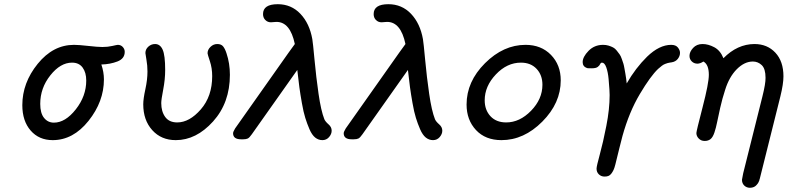

<svg xmlns="http://www.w3.org/2000/svg" viewBox="-20 -661 3737 911"><path d="M85.9 -162.1Q85.9 -268.1 158.9 -358.2Q231.9 -448.2 331.1 -448.2Q354 -448.2 398.9 -443.1Q443.8 -438 465.8 -438Q491.7 -438 513.4 -443.1Q535.2 -448.2 539.1 -448.2Q553.2 -448.2 562.5 -438.2Q571.8 -428.2 571.8 -415Q571.8 -382.8 537.4 -369.4Q502.9 -356 460.9 -355Q473.1 -318.8 473.1 -284.2Q473.1 -179.2 400.1 -87.6Q327.1 3.9 230 3.9Q165 3.9 125.5 -41.5Q85.9 -86.9 85.9 -162.1ZM170.9 -168Q170.9 -124 189 -101.6Q207 -79.1 235.8 -79.1Q290 -79.1 339.6 -142.1Q389.2 -205.1 389.2 -278.8Q389.2 -316.9 372.1 -340.3Q355 -363.8 321.8 -363.8Q266.6 -363.8 218.8 -303.5Q170.9 -243.2 170.9 -168Z M659.7 -166Q659.7 -191.9 669.7 -237.5Q679.7 -283.2 679.7 -321.8Q679.7 -350.6 674.8 -377.7Q669.9 -404.8 669.9 -409.2Q669.9 -427.2 683.8 -439.7Q697.8 -452.1 715.8 -452.1Q739.7 -452.1 751.7 -425.5Q763.7 -398.9 763.7 -329.1Q763.7 -284.2 754.4 -236.1Q745.1 -188 745.1 -171.9Q745.1 -131.8 763.9 -106Q782.7 -80.1 820.8 -80.1Q878.9 -80.1 932.9 -142.1Q986.8 -204.1 986.8 -299.8Q986.8 -337.9 975.8 -370.8Q964.8 -403.8 964.8 -408.2Q964.8 -425.3 978.8 -438.7Q992.7 -452.1 1010.7 -452.1Q1029.8 -452.1 1038.8 -440.7Q1047.9 -429.2 1054.7 -408.2Q1070.8 -360.4 1070.8 -306.2Q1070.8 -173.3 991 -84.7Q911.1 3.9 814 3.9Q745.1 3.9 702.4 -43.5Q659.7 -90.8 659.7 -166Z M1085.9 -28.8Q1085.9 -35.6 1095.7 -51.8L1348.6 -410.2Q1348.6 -410.2 1378.9 -452.1Q1356.9 -557.1 1292 -557.1Q1287.1 -557.1 1278.6 -556.2Q1270 -555.2 1265.6 -555.2Q1249.5 -555.2 1238.8 -566.2Q1228 -577.1 1228 -594.2Q1228 -641.1 1297.9 -641.1Q1361.8 -641.1 1405.3 -595.5Q1448.7 -549.8 1461.9 -475.1Q1464.8 -459 1472.4 -377Q1480 -294.9 1491.5 -215.6Q1502.9 -136.2 1519 -95.2Q1523.9 -84 1538.8 -71Q1553.7 -58.1 1553.7 -41Q1553.7 -24.9 1541.3 -10.5Q1528.8 3.9 1509.8 3.9Q1490.7 3.9 1475.3 -8.5Q1460 -21 1448.5 -47.6Q1437 -74.2 1428.5 -101.6Q1419.9 -128.9 1412.4 -171.9Q1404.8 -214.8 1400.4 -247.3Q1396 -279.8 1390.6 -329.1L1174.8 -23.9Q1163.6 -7.8 1155.8 -3.9Q1147.9 0 1133.8 0H1124Q1085.9 0 1085.9 -28.8Z M1610.8 -28.8Q1610.8 -35.6 1620.6 -51.8L1873.5 -410.2Q1873.5 -410.2 1903.8 -452.1Q1881.8 -557.1 1816.9 -557.1Q1812 -557.1 1803.5 -556.2Q1794.9 -555.2 1790.5 -555.2Q1774.4 -555.2 1763.7 -566.2Q1752.9 -577.1 1752.9 -594.2Q1752.9 -641.1 1822.8 -641.1Q1886.7 -641.1 1930.2 -595.5Q1973.6 -549.8 1986.8 -475.1Q1989.7 -459 1997.3 -377Q2004.9 -294.9 2016.4 -215.6Q2027.8 -136.2 2043.9 -95.2Q2048.8 -84 2063.7 -71Q2078.6 -58.1 2078.6 -41Q2078.6 -24.9 2066.2 -10.5Q2053.7 3.9 2034.7 3.9Q2015.6 3.9 2000.2 -8.5Q1984.9 -21 1973.4 -47.6Q1961.9 -74.2 1953.4 -101.6Q1944.8 -128.9 1937.3 -171.9Q1929.7 -214.8 1925.3 -247.3Q1920.9 -279.8 1915.5 -329.1L1699.7 -23.9Q1688.5 -7.8 1680.7 -3.9Q1672.9 0 1658.7 0H1648.9Q1610.8 0 1610.8 -28.8Z M2193.8 -165Q2193.8 -273.9 2281.2 -361.1Q2368.7 -448.2 2473.6 -448.2Q2547.9 -448.2 2594.2 -400.6Q2640.6 -353 2640.6 -279.8Q2640.6 -171.9 2553.2 -84Q2465.8 3.9 2359.4 3.9Q2283.2 3.9 2238.5 -43.9Q2193.8 -91.8 2193.8 -165ZM2279.8 -185.1Q2279.8 -139.2 2307.1 -109.6Q2334.5 -80.1 2381.8 -80.1Q2445.8 -80.1 2499.8 -135.5Q2553.7 -190.9 2553.7 -258.8Q2553.7 -304.7 2526.1 -334.2Q2498.5 -363.8 2451.7 -363.8Q2385.7 -363.8 2332.8 -307.9Q2279.8 -252 2279.8 -185.1Z M2744.6 -366.2Q2744.6 -391.1 2772.5 -419.7Q2800.3 -448.2 2841.3 -448.2Q2855.5 -448.2 2867.4 -444.6Q2879.4 -440.9 2888.9 -436Q2898.4 -431.2 2906.5 -420.7Q2914.6 -410.2 2919.9 -403.1Q2925.3 -396 2930.4 -381.1Q2935.5 -366.2 2938 -358.6Q2940.4 -351.1 2943.4 -333.5Q2946.3 -315.9 2947.5 -310.1Q2948.7 -304.2 2951.2 -286.1Q2953.6 -268.1 2953.6 -265.1Q2995.6 -338.4 3050.3 -392.1Q3108.4 -448.2 3164.6 -448.2Q3186.5 -448.2 3196.5 -435.5Q3206.5 -422.9 3206.5 -410.2Q3206.5 -395 3196 -381.6Q3185.5 -368.2 3166.5 -365.2Q3165.5 -365.2 3158.4 -364Q3151.4 -362.8 3147.9 -361.8Q3144.5 -360.8 3136.5 -357.9Q3128.4 -355 3120.4 -348.9Q3112.3 -342.8 3102.5 -334Q3066.4 -299.8 3015.9 -214.8Q2965.3 -129.9 2933.6 -16.1Q2926.8 9.8 2919.7 38.3Q2912.6 66.9 2908.4 84Q2904.3 101.1 2899.9 118.7Q2895.5 136.2 2891.1 145.5Q2886.7 154.8 2880.6 162.8Q2874.5 170.9 2866.9 173.8Q2859.4 176.8 2848.6 176.8Q2832.5 176.8 2821.5 166.3Q2810.5 155.8 2810.5 139.2Q2810.5 127.9 2825.9 72Q2841.3 16.1 2856.9 -63.5Q2872.6 -143.1 2872.6 -210Q2872.6 -218.8 2871.6 -235.8Q2870.6 -252.9 2867.7 -285.9Q2864.7 -318.8 2856.7 -341.3Q2848.6 -363.8 2836.4 -363.8Q2830.6 -363.8 2827.6 -356.9Q2824.7 -350.1 2816.2 -343.5Q2807.6 -336.9 2787.6 -336.9Q2768.6 -336.9 2765.6 -337.9Q2744.6 -345.2 2744.6 -366.2Z M3251.5 -396Q3251.5 -415 3268.6 -433.6Q3285.6 -452.1 3313.5 -452.1Q3340.3 -452.1 3368.9 -437Q3397.5 -421.9 3412.6 -384.8Q3478.5 -451.7 3559.6 -452.1Q3620.6 -452.1 3658.9 -411.1Q3697.3 -370.1 3697.3 -298.8Q3697.3 -262.7 3682.6 -203.1L3584.5 189L3583.5 190.9Q3583.5 192.9 3583 194.3Q3582.5 195.8 3581.1 199Q3579.6 202.1 3578.6 204.6Q3577.6 207 3575 210.4Q3572.3 213.9 3569.8 216.6Q3567.4 219.2 3564.5 221.7Q3561.5 224.1 3557.4 226.1Q3553.2 228 3548.3 229Q3543.5 230 3538.6 230Q3522.5 230 3511.5 219.5Q3500.5 209 3500.5 191.9Q3500.5 190.9 3506.3 161.1L3597.7 -204.1Q3612.8 -264.2 3612.3 -292Q3612.3 -335 3594.2 -352.1Q3576.2 -369.1 3552.2 -369.1Q3512.2 -369.1 3475.8 -332.5Q3439.5 -295.9 3420.4 -233.9Q3407.2 -193.8 3397.2 -149.4Q3387.2 -105 3382.3 -80.1Q3377.4 -55.2 3369.9 -32.5Q3362.3 -9.8 3351.3 -1Q3340.3 7.8 3323.5 7.8Q3306.6 7.8 3295.4 -3.7Q3284.2 -15.1 3284.2 -29.8Q3284.2 -38.6 3313.7 -152.3Q3343.3 -266.1 3343.3 -306.2Q3343.3 -355 3317.4 -369.1Q3303.2 -359.4 3289.6 -358.9Q3273.4 -358.9 3262.5 -369.4Q3251.5 -379.9 3251.5 -396Z"/></svg>

Font: CMU Typewriter Text
Style: BoldItalic
Weight: 700
Italic angle: -14.04°
Version: Version 0.7.0